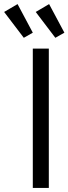

<svg xmlns="http://www.w3.org/2000/svg" viewBox="-86 -927 337 947"><path d="M75.8 0H154.8V-687.2H75.8ZM231.6 -765.8 156.2 -906.8 90.2 -868 187 -740.6ZM75.8 -765.8 0.6 -906.8 -65.6 -868 31.4 -740.6Z"/></svg>

Font: Secuela Light
Style: Regular
Weight: 300
Designer: Fernando Haro
Foundry: deFharo
Version: Version 1.708